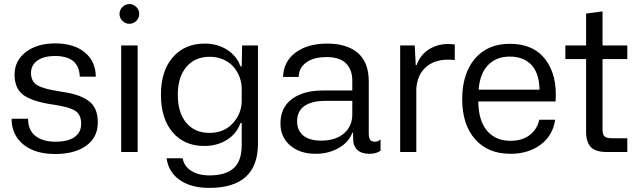

<svg xmlns="http://www.w3.org/2000/svg" viewBox="-20 -749 3142 946"><path d="M252 9.8Q151.9 9.8 94.5 -37.6Q37.1 -85 37.1 -164.1H118.2Q118.2 -107.9 154.5 -79.3Q190.9 -50.8 253.9 -50.8Q314.9 -50.8 347.4 -73.7Q379.9 -96.7 379.9 -139.2Q379.9 -184.1 350.8 -202.9Q321.8 -221.7 247.1 -232.9Q144 -247.1 97.9 -279.1Q51.8 -311 51.8 -380.9Q51.8 -449.7 106.9 -492.4Q162.1 -535.2 252 -535.2Q344.2 -535.2 397.7 -491Q451.2 -446.8 452.1 -371.1H373Q370.1 -473.1 251 -473.1Q195.3 -473.1 164.1 -450.4Q132.8 -427.7 132.8 -389.2Q132.8 -347.2 164.6 -328.6Q196.3 -310.1 273.9 -298.8Q321.3 -292 353.5 -282.2Q385.7 -272.5 411.6 -255.4Q437.5 -238.3 449.7 -211.2Q461.9 -184.1 461.9 -146Q461.9 -72.3 405 -31.2Q348.1 9.8 252 9.8Z M577.1 0V-524.9H658.2V0ZM617.2 -729Q637.2 -729 651.6 -714.4Q666 -699.7 666 -680.2Q666 -660.6 651.6 -646.2Q637.2 -631.8 617.2 -631.8Q597.7 -631.8 583.3 -646.2Q568.8 -660.6 568.8 -680.2Q568.8 -699.7 583.3 -714.4Q597.7 -729 617.2 -729Z M1010.7 176.8Q921.4 176.8 865.7 137.9Q810.1 99.1 800.8 30.8H879.9Q886.7 69.8 922.1 92.5Q957.5 115.2 1012.7 115.2Q1090.3 115.2 1130.6 80.3Q1170.9 45.4 1170.9 -34.2V-143.1H1165Q1147 -91.3 1098.9 -60.5Q1050.8 -29.8 985.8 -29.8Q888.2 -29.8 830.6 -97.2Q772.9 -164.6 772.9 -282.2Q772.9 -399.4 831.5 -466.8Q890.1 -534.2 987.8 -534.2Q1052.2 -534.2 1099.6 -503.4Q1147 -472.7 1165 -421.9H1170.9L1172.9 -524.9H1251V-41Q1251 176.8 1010.7 176.8ZM856 -282.2Q856 -193.4 897.9 -143.8Q939.9 -94.2 1011.7 -94.2Q1083.5 -94.2 1126.7 -141.4Q1169.9 -188.5 1170.9 -250V-314Q1170.4 -343.3 1159.9 -370.6Q1149.4 -397.9 1130.1 -420.2Q1110.8 -442.4 1080.3 -455.8Q1049.8 -469.2 1012.7 -469.2Q940.4 -469.2 898.2 -419.2Q856 -369.1 856 -282.2Z M1534.7 8.8Q1457.5 8.8 1409.7 -32.5Q1361.8 -73.7 1361.8 -140.1Q1361.8 -219.2 1418.5 -261.2Q1475.1 -303.2 1571.8 -303.2H1715.8V-351.1Q1715.8 -405.8 1684.8 -436.8Q1653.8 -467.8 1588.9 -467.8Q1524.9 -467.8 1488.8 -441.2Q1452.6 -414.6 1451.7 -370.1H1374.5Q1377.4 -446.8 1436.8 -490.5Q1496.1 -534.2 1592.8 -534.2Q1689.5 -534.2 1743.2 -488Q1796.9 -441.9 1796.9 -348.1V-91.8Q1796.9 -69.3 1804 -60.1Q1811 -50.8 1825.7 -50.8Q1843.8 -50.8 1855 -62V-6.8Q1835.4 8.8 1799.8 8.8Q1761.7 8.8 1740.7 -10.3Q1719.7 -29.3 1719.7 -68.8V-95.2H1715.8Q1699.2 -48.8 1649.2 -20Q1599.1 8.8 1534.7 8.8ZM1443.8 -150.9Q1443.8 -106 1474.4 -81.1Q1504.9 -56.2 1563 -56.2Q1633.3 -56.2 1674.6 -91.6Q1715.8 -127 1715.8 -185.1V-252H1582.5Q1515.6 -252 1479.7 -226.6Q1443.8 -201.2 1443.8 -150.9Z M1951.7 0V-524.9H2023.4L2028.3 -428.2H2032.7Q2049.8 -477.5 2092 -504.9Q2134.3 -532.2 2188.5 -532.2Q2198.7 -532.2 2220.7 -529.8V-453.1Q2203.1 -455.1 2188.5 -455.1Q2119.6 -455.1 2077.9 -417.7Q2036.1 -380.4 2031.2 -313V0Z M2495.1 8.8Q2383.3 8.8 2320.3 -63.7Q2257.3 -136.2 2257.3 -259.8Q2257.3 -385.7 2319.6 -459.5Q2381.8 -533.2 2492.2 -533.2Q2608.9 -533.2 2667.7 -455.3Q2726.6 -377.4 2717.3 -249H2336.4Q2337.9 -153.8 2379.9 -104.5Q2421.9 -55.2 2495.1 -55.2Q2552.2 -55.2 2589.4 -83.3Q2626.5 -111.3 2637.2 -159.2H2715.3Q2704.1 -81.1 2643.6 -36.1Q2583 8.8 2495.1 8.8ZM2338.4 -307.1H2638.2Q2636.7 -389.6 2597.7 -429.9Q2558.6 -470.2 2492.2 -470.2Q2424.8 -470.2 2384.5 -428.2Q2344.2 -386.2 2338.4 -307.1Z M2970.7 0Q2914.6 0 2891.1 -24.4Q2867.7 -48.8 2867.7 -100.1V-458H2765.6V-524.9H2867.7V-682.1L2948.7 -692.9V-524.9H3070.8V-458H2948.7V-113.8Q2948.7 -86.4 2958.7 -77.1Q2968.8 -67.9 2996.1 -67.9H3070.8V0Z"/></svg>

Font: Lumene Sans
Style: Regular
Weight: 400
Designer: Deni Anggara
Version: Version 1.003;Glyphs 3.1.2 (3151)